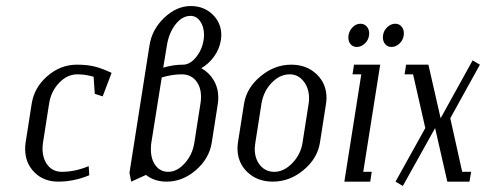

<svg xmlns="http://www.w3.org/2000/svg" viewBox="-20 -596 1595 630"><path d="M62.5 -107.4Q62.5 -117.7 64 -127.9L84 -255.9Q92.3 -309.1 135.5 -346.4Q178.7 -383.8 231.9 -383.8Q266.1 -383.8 290.5 -377.7Q314.9 -371.6 346.2 -356.9L316.9 -279.8L291 -288.1L287.1 -344.2Q260.3 -352.1 233.9 -352.1Q200.2 -352.1 173.6 -323.7Q147 -295.4 141.1 -255.9L121.1 -127.9Q119.6 -117.7 119.6 -108.4Q119.6 -75.2 136.7 -53.7Q153.8 -32.2 183.1 -32.2Q225.6 -32.2 271 -50.8L272.9 -21Q222.7 0 170.9 0Q123.5 0 93 -30.5Q62.5 -61 62.5 -107.4Z M404.8 -28.8 470.7 -448.2Q479 -500 519.3 -538.1Q559.6 -576.2 606 -576.2Q648.9 -576.2 677.5 -548.6Q706.1 -521 706.1 -481Q706.1 -472.7 704.6 -463.9Q700.2 -435.5 683.1 -411.4Q666 -387.2 640.6 -372.1Q666 -358.4 681.2 -332.8Q696.3 -307.1 696.3 -275.9Q696.3 -266.1 694.8 -255.9L674.8 -127.9Q666.5 -75.7 622.8 -37.8Q579.1 0 526.9 0Q486.8 0 459 -22L410.6 0ZM475.1 -106Q475.1 -73.2 490.7 -52.7Q506.3 -32.2 531.7 -32.2Q561 -32.2 586.4 -60.5Q611.8 -88.9 617.7 -127.9L637.7 -255.9Q639.6 -265.6 639.6 -277.8Q639.6 -311 622.6 -331.5Q605.5 -352.1 575.7 -352.1Q544.9 -352.1 510.7 -341.8L476.6 -127.9Q475.1 -120.1 475.1 -106ZM515.6 -374Q548.3 -383.8 580.6 -383.8Q603 -383.8 622.8 -407.7Q642.6 -431.6 647.9 -463.9Q649.4 -472.7 649.4 -481.4Q649.4 -508.3 637 -526.1Q624.5 -543.9 605 -543.9Q578.1 -543.9 556.4 -516.6Q534.7 -489.3 527.8 -448.2Z M759.3 -108.9Q759.3 -118.2 760.7 -127.9L780.8 -255.9Q789.1 -307.6 835 -345.7Q880.9 -383.8 935.5 -383.8Q985.8 -383.8 1018.6 -352.8Q1051.3 -321.8 1051.3 -274.9Q1051.3 -265.6 1049.8 -255.9L1029.8 -127.9Q1021.5 -75.7 975.8 -37.8Q930.2 0 875 0Q824.7 0 792 -31Q759.3 -62 759.3 -108.9ZM815.9 -107.9Q815.9 -74.7 833.7 -53.5Q851.6 -32.2 879.9 -32.2Q911.6 -32.2 939.2 -60.8Q966.8 -89.4 972.7 -127.9L992.7 -255.9Q994.1 -264.6 994.1 -273.4Q994.1 -306.6 976.1 -329.3Q958 -352.1 930.7 -352.1Q897.9 -352.1 871.3 -324.2Q844.7 -296.4 837.9 -255.9L817.9 -127.9Q815.9 -114.3 815.9 -107.9Z M1109.9 0 1165.5 -352.1H1136.7L1141.6 -383.8H1227.5L1171.9 -32.2H1199.7L1194.8 0ZM1123 -473.1Q1123 -477.5 1123.5 -480Q1126 -495.6 1137.2 -506.8Q1148.4 -518.1 1162.6 -518.1Q1175.3 -518.1 1183.3 -509Q1191.4 -500 1191.4 -486.3Q1191.4 -481.9 1190.9 -480Q1189 -464.4 1177 -453.1Q1165 -441.9 1150.9 -441.9Q1138.2 -441.9 1130.6 -450.7Q1123 -459.5 1123 -473.1ZM1236.3 -473.6Q1236.3 -478 1236.8 -480Q1238.8 -495.6 1250.7 -506.8Q1262.7 -518.1 1276.9 -518.1Q1289.6 -518.1 1297.4 -509Q1305.2 -500 1305.2 -486.3Q1305.2 -481.9 1304.7 -480Q1302.7 -464.4 1290.8 -453.1Q1278.8 -441.9 1264.6 -441.9Q1252 -441.9 1244.1 -450.9Q1236.3 -460 1236.3 -473.6Z M1277.8 0 1375.5 -175.8 1335.4 -352.1H1307.6L1312.5 -383.8H1385.7L1425.8 -208L1530.8 -397.9L1554.7 -383.8L1457.5 -208L1496.6 -32.2H1525.9L1520.5 0H1447.8L1407.7 -175.8L1301.8 14.2Z"/></svg>

Font: Gawaa
Style: Italic
Weight: 400
Designer: T. Christopher White
Version: Version 1.0